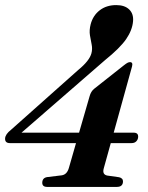

<svg xmlns="http://www.w3.org/2000/svg" viewBox="-25 -734 581 754"><path d="M327 -356.5Q332 -375 345 -385.5L461.5 -477.5Q471 -485 476 -487.5Q481 -490 485.5 -490Q498 -490 493.5 -473L421.5 -213H500Q518.5 -213 517.5 -196Q517 -186 510.2 -179Q503.5 -172 491.5 -172H410L382.5 -73Q375.5 -48.5 396.5 -44.5L442.5 -38Q458.5 -34.5 458 -20.5Q457 0 434 0H160Q140 0 141 -18Q142 -35.5 160 -38.5L217.5 -45.5Q238 -48.5 245.5 -74.5L273.5 -172H14Q-6 -172 -5 -190.5Q-4 -207 18.5 -224.5L282.5 -459.5Q326 -495 334 -524.5Q338.5 -541.5 335 -558.8Q331.5 -576 328.2 -595.5Q325 -615 331 -638.5Q340 -673 366.5 -693.5Q393 -714 431.5 -714Q464.5 -714 482.2 -697Q500 -680 497.5 -650.5Q494.5 -615.5 470.5 -580.5Q446.5 -545.5 387 -497.5L59.5 -213H285.5Z"/></svg>

Font: Fraunces 144pt S050 SemiBold
Style: Italic
Weight: 600
Italic angle: -16°
Version: Version 1.000; ttfautohint (v1.8.3)